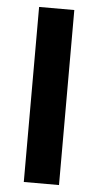

<svg xmlns="http://www.w3.org/2000/svg" viewBox="-52 -744 397 777"><g transform="rotate(5 146.5 -355.5)"><path d="M218 0H75V-711H218Z"/></g></svg>

Font: Roberto Sans
Style: Bold
Weight: 700
Designer: Google (font) & Cristiano Sobral (main changes)
Version: Version 1.000;October 12, 2021;FontCreator 14.0.0.2814 64-bi